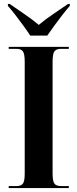

<svg xmlns="http://www.w3.org/2000/svg" viewBox="-20 -951 391 971"><path d="M24 0V-10H64Q86 -10 95.5 -22Q105 -34 105 -73V-639Q105 -679 95.5 -691.5Q86 -704 64 -704H24V-714H328V-704H288Q265 -704 255.5 -691.5Q246 -679 246 -639V-73Q246 -34 255.5 -22Q265 -10 288 -10H328V0ZM133 -771Q118 -794 98 -821.5Q78 -849 57.5 -875.5Q37 -902 20 -921V-931H29Q59 -910 101 -881.5Q143 -853 176 -825Q209 -853 251.5 -881.5Q294 -910 324 -931H333V-921Q316 -902 295.5 -875.5Q275 -849 255 -821.5Q235 -794 219 -771Z"/></svg>

Font: Noto Serif Display Condensed
Style: Bold
Weight: 700
Width: 3
Designer: Monotype Design Team
Foundry: Monotype Imaging Inc.
Version: Version 2.009